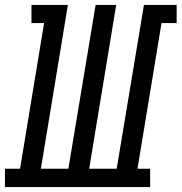

<svg xmlns="http://www.w3.org/2000/svg" viewBox="-62 -755 733 775"><path d="M-42 0V-74H19L116 -662H65V-735H212L103 -74H214L324 -735H407L298 -74H409L519 -735H651V-662H590L493 -74H544V0Z"/></svg>

Font: Iosevka Curly Slab ExObl
Style: Regular
Weight: 400
Width: 7
Italic angle: -9°
Monospace: yes
Designer: Belleve Invis
Foundry: Belleve Invis
Version: Version 11.1.0; ttfautohint (v1.8.3)